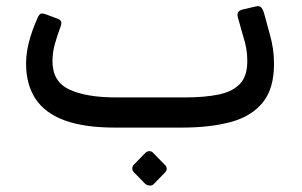

<svg xmlns="http://www.w3.org/2000/svg" viewBox="-20 -404 962 611"><path d="M345 2Q248 2 185.5 -21Q123 -44 93 -89.5Q63 -135 63 -202Q63 -235 72.5 -271.5Q82 -308 100 -348Q104 -357 109 -360Q114 -363 127 -358L162 -345Q171 -342 174 -336.5Q177 -331 173 -320Q163 -293 155 -265.5Q147 -238 147 -209Q147 -144 201 -119Q255 -94 349 -94H569Q631 -94 675 -103Q719 -112 743 -136.5Q767 -161 767 -210Q767 -250 754 -288L738 -345Q734 -358 737.5 -364.5Q741 -371 753 -374L792 -383Q806 -387 812 -379.5Q818 -372 822 -356L838 -297Q845 -273 848.5 -249.5Q852 -226 852 -201Q852 -121 815.5 -77Q779 -33 713.5 -15.5Q648 2 560 2ZM468 183Q463 187 456 186.5Q449 186 443 182L406 144Q401 139 401 132Q401 125 406 120L443 82Q449 77 455.5 77Q462 77 467 82L504 120Q510 125 510.5 132Q511 139 505 145Z"/></svg>

Font: RubikRegular
Style: Regular
Weight: 400
Designer: Hubert and Fischer
Foundry: Hubert and Fischer
Version: Version 2.300;gftools[0.9.30]